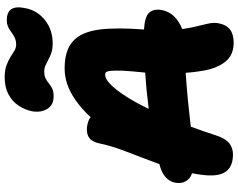

<svg xmlns="http://www.w3.org/2000/svg" viewBox="-119 -888 1018 820"><g transform="rotate(-90 390.0 -478.0)"><path d="M617 11Q584 11 560 -3.5Q536 -18 519 -52Q502 -85 495 -139Q491 -165 489 -194Q430 -190 377 -185Q323 -179 275 -174Q267 -173 259 -172Q240 -121 222 -65Q209 -25 189 -8.5Q169 8 140 8Q83 8 62 -30.5Q41 -69 59 -160Q60 -163 60 -167Q44 -172 35 -182Q13 -204 20 -240Q25 -263 43 -279.5Q61 -296 94 -305Q97 -306 99 -306Q113 -345 127 -381Q146 -429 162 -473Q178 -517 187 -560Q193 -590 207.5 -603Q222 -616 247 -616Q269 -616 291 -606Q296 -603 300 -600Q333 -637 372 -664Q438 -711 508 -711Q585 -711 624.5 -675Q664 -639 674 -561Q683 -488 674 -372Q726 -369 744 -352Q764 -331 757 -296Q749 -253 709 -226Q693 -215 676 -209Q680 -180 685 -158L699 -99Q705 -73 700 -51Q694 -20 673.5 -4.5Q653 11 617 11ZM490 -367Q496 -426 498 -461Q499 -497 497.5 -513Q496 -529 492 -533.5Q488 -538 481 -538Q460 -538 430 -505Q400 -472 365 -410Q350 -383 335 -352Q340 -352 345 -353Q414 -362 490 -367ZM388 -758Q351 -758 334.5 -786Q318 -814 325 -851Q331 -880 348.5 -907Q366 -934 396.5 -950.5Q427 -967 470 -967Q500 -967 520.5 -959.5Q541 -952 556 -942.5Q571 -933 583.5 -925.5Q596 -918 610 -918Q624 -918 634 -922Q644 -926 653 -932Q662 -938 670.5 -944Q679 -950 689.5 -954Q700 -958 714 -958Q747 -958 760.5 -939Q774 -920 765 -878Q755 -827 713.5 -794.5Q672 -762 615 -762Q591 -762 575 -767.5Q559 -773 546 -780Q533 -787 521 -792.5Q509 -798 494 -798Q476 -798 464.5 -792Q453 -786 443.5 -778Q434 -770 421.5 -764Q409 -758 388 -758Z"/></g></svg>

Font: Shantell Sans Light ExtraBold
Style: Italic
Weight: 800
Italic angle: -11°
Version: Version 1.008;[ac192a2d6]